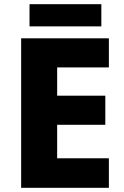

<svg xmlns="http://www.w3.org/2000/svg" viewBox="-20 -897 590 917"><path d="M500 0H81V-714H500V-575H253V-440H483V-301H253V-141H500ZM464 -877V-771H121V-877Z"/></svg>

Font: Noto Sans Lao Looped ExtraBold
Style: Regular
Weight: 800
Designer: Mark Frömberg, Ben Mitchell
Foundry: The Fontpad Ltd
Version: Version 1.002; ttfautohint (v1.8.4.7-5d5b)